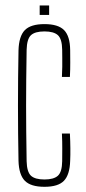

<svg xmlns="http://www.w3.org/2000/svg" viewBox="-20 -696 324 721"><path d="M212.5 -407Q213.5 -427 213.8 -444.8Q214 -462.5 213.8 -478.8Q213.5 -495 213.5 -509Q213 -549.5 197.5 -563.8Q182 -578 147 -578Q111.5 -578 96.2 -563.8Q81 -549.5 80 -509Q79 -448 78.5 -397.5Q78 -347 78 -299.8Q78 -252.5 78.5 -202Q79 -151.5 80 -90.5Q81 -50.5 96.2 -36.2Q111.5 -22 147 -22Q182 -22 197.5 -36.2Q213 -50.5 213.5 -90.5Q213.5 -113 213.8 -138.2Q214 -163.5 212.5 -194.5H242.5Q244 -164.5 244.2 -139Q244.5 -113.5 243.5 -92Q242 -40 220.2 -17.2Q198.5 5.5 147 5.5Q95.5 5.5 73.2 -17.2Q51 -40 49.5 -92Q48.5 -142.5 48 -194.8Q47.5 -247 47.5 -299.5Q47.5 -352 48 -404.2Q48.5 -456.5 49.5 -507Q51 -560 73.2 -582.8Q95.5 -605.5 147 -605.5Q198.5 -605.5 220.8 -582.8Q243 -560 243.5 -507.5Q243.5 -487 243.8 -462Q244 -437 242.5 -407ZM129 -640V-675.5H164.5V-640Z"/></svg>

Font: Big Shoulders Display Thin ExtraLight
Style: Regular
Weight: 250
Version: Version 2.002